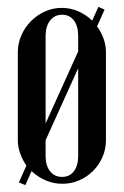

<svg xmlns="http://www.w3.org/2000/svg" viewBox="-20 -527 361 560"><path d="M57 -44Q46 -60 39 -79Q32 -98 32 -118V-375Q32 -401 42.5 -424.5Q53 -448 70.5 -465.5Q88 -483 111 -493.5Q134 -504 160 -504Q186 -504 208.5 -494Q231 -484 249 -467L267 -507L285 -499L263 -450Q275 -434 282 -414.5Q289 -395 289 -375V-118Q289 -92 279 -69Q269 -46 251.5 -28.5Q234 -11 211 -1Q188 9 162 9Q136 9 113 -1Q90 -11 72 -28L54 13L35 5ZM161 -484Q139 -484 126 -467Q113 -450 113 -422V-167L208 -377V-422Q208 -451 195.5 -467.5Q183 -484 161 -484ZM113 -72Q113 -44 126 -27.5Q139 -11 161 -11Q183 -11 195.5 -27.5Q208 -44 208 -72V-328L113 -118Z"/></svg>

Font: Moniqa SemBd Narrow Heading
Style: Regular
Weight: 600
Width: 4
Designer: Rajesh Rajput
Foundry: Rajesh Rajput
Version: Version 1.000